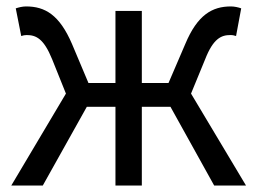

<svg xmlns="http://www.w3.org/2000/svg" viewBox="-20 -577 800 597"><path d="M574 -286 618 -393C643 -457 668 -468 696 -468C704 -468 707 -467 714 -465L730 -551C722 -554 709 -557 698 -557C640 -557 594 -531 556 -440L504 -319H421V-543H339V-319H255L204 -440C165 -531 120 -557 61 -557C50 -557 38 -554 29 -551L46 -465C53 -467 56 -468 63 -468C92 -468 116 -457 142 -393L185 -286L15 0H113L250 -245H339V0H421V-245H510L646 0H745Z"/></svg>

Font: Noto Sans JP Regular
Style: Regular
Weight: 400
Designer: Ryoko NISHIZUKA (kana & ideographs); Paul D. Hunt (Latin, Greek & Cyrillic); Wenlong ZHANG (bopomofo); Sandoll Communica
Foundry: Adobe Systems Incorporated
Version: Version 1.004;PS 1.004;hotconv 1.0.82;makeotf.lib2.5.63406